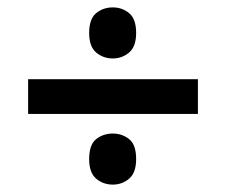

<svg xmlns="http://www.w3.org/2000/svg" viewBox="-20 -584 611 519"><path d="M285 -426Q259 -426 240 -442Q221 -458 221 -495Q221 -533 240 -548.5Q259 -564 285 -564Q310 -564 329 -548.5Q348 -533 348 -495Q348 -458 329 -442Q310 -426 285 -426ZM56 -370H515V-276H56ZM285 -85Q259 -85 240 -101Q221 -117 221 -154Q221 -193 240 -208Q259 -223 285 -223Q310 -223 329 -208Q348 -193 348 -154Q348 -117 329 -101Q310 -85 285 -85Z"/></svg>

Font: Noto Sans Gurmukhi UI SemiBold
Style: Regular
Weight: 600
Designer: Jelle Bosma - Monotype Design Team
Foundry: Monotype Imaging Inc.
Version: Version 2.004; ttfautohint (v1.8.4.7-5d5b)